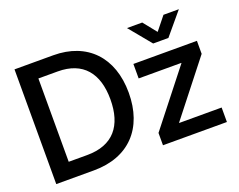

<svg xmlns="http://www.w3.org/2000/svg" viewBox="-114 -937 1422 1144"><g transform="rotate(-20 596.5 -364.5)"><path d="M303.2 0C525.4 0 656.7 -138.7 656.7 -364.7C656.7 -589.4 524.9 -727.5 310.1 -727.5H64.5V0ZM741.2 0H1146.5V-91.8H877.4V-93.8L1144 -433.1V-515.6H741.2V-423.8H1011.7V-421.9L741.2 -78.1ZM875 -729.5H778.8V-729L893.6 -589.8H990.2L1106.9 -729V-729.5H1009.8L942.4 -645.5ZM179.7 -99.6V-627.9H302.2C461.9 -627.9 540.5 -530.3 540.5 -364.7C540.5 -197.8 462.4 -99.6 296.4 -99.6Z"/></g></svg>

Font: Raveo Display Display Medium
Style: Regular
Weight: 500
Designer: Jakub Foglar, Rasmus Andersson (Inter)
Foundry: Jakubfoglar.com
Version: Version 1.100;Glyphs 3.2.3 (3260)